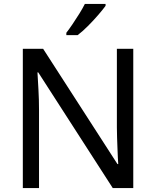

<svg xmlns="http://www.w3.org/2000/svg" viewBox="-20 -964 800 984"><path d="M201 -714 582 -123H586Q585 -134 584 -156Q583 -178 582 -204.5Q581 -231 580 -259Q579 -287 579 -311V-714H663V0H558L176 -593H172Q174 -558 177 -506Q180 -454 180 -399V0H97V-714ZM521 -944V-934Q508 -916 483.5 -887.5Q459 -859 430.5 -830.5Q402 -802 378 -784H320V-796Q334 -814 352 -840.5Q370 -867 387 -894.5Q404 -922 415 -944Z"/></svg>

Font: BC Sans
Style: Regular
Weight: 400
Designer: Monotype Design Team
Province of B.C.
Foundry: Monotype Imaging Inc.
Version: Version 2.000;GOOG;noto-source:20170915:90ef993387c0